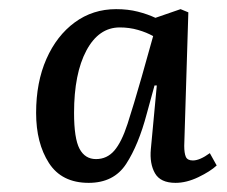

<svg xmlns="http://www.w3.org/2000/svg" viewBox="-20 -762 496 420"><path d="M383 -443Q383 -427 386.5 -419Q390 -411 402 -411Q417 -411 439 -427L454 -400Q440 -387 414 -374.5Q388 -362 364 -362Q331 -362 319 -383Q307 -404 310 -436L323 -575H318L301 -513Q283 -445 256 -403.5Q229 -362 174 -362Q115 -362 87 -405.5Q59 -449 59 -515Q59 -582 81.5 -633Q104 -684 143.5 -713Q183 -742 234 -742Q260 -742 281.5 -736.5Q303 -731 320 -723L375 -742L392 -735ZM190 -414Q214 -414 230 -432.5Q246 -451 259 -491Q272 -531 290 -594L315 -683Q301 -691 282 -696.5Q263 -702 242 -702Q196 -702 169 -651.5Q142 -601 142 -515Q142 -459 154 -436.5Q166 -414 190 -414Z"/></svg>

Font: Literata 36pt Medium
Style: Italic
Weight: 500
Italic angle: -2°
Designer: Latin by Veronika Burian and Jose Scaglione. Greek by Irene Vlachou. Cyrillic by Vera Evstafieva
Foundry: TypeTogether
Version: Version 3.002